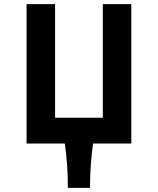

<svg xmlns="http://www.w3.org/2000/svg" viewBox="-20 -696 768 931"><path d="M294.4 0H108.9V-675.8H247.1V-125H478.5V-675.8H616.7V0H431.2Q416.5 103.5 416.5 214.8H309.1Q309.1 103.5 294.4 0Z"/></svg>

Font: Cadman
Style: Bold
Weight: 700
Designer: Paul James MIller
Foundry: High-Logic / Made with FontCreator
Version: Version 2.114;March 28, 2021;FontCreator 13.0.0.2683 64-bit